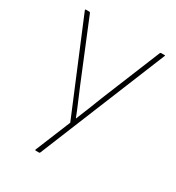

<svg xmlns="http://www.w3.org/2000/svg" viewBox="-162 -580 795 866"><g transform="rotate(30 236.0 -147.0)"><path d="M155 185Q150 185 151 181L226 -2L29 -475Q28 -479 33 -479H50Q53 -479 55 -476L181 -169Q195 -135 210 -100.5Q225 -66 238 -32H239Q253 -66 267 -101Q281 -136 294 -170L419 -476Q421 -479 424 -479H441Q447 -479 444 -475L176 182Q175 185 171 185Z"/></g></svg>

Font: Sofia Sans Thin
Style: Regular
Weight: 250
Designer: Botio Nikoltchev, Ani Petrova
Foundry: lettersoup
Version: Version 4.101